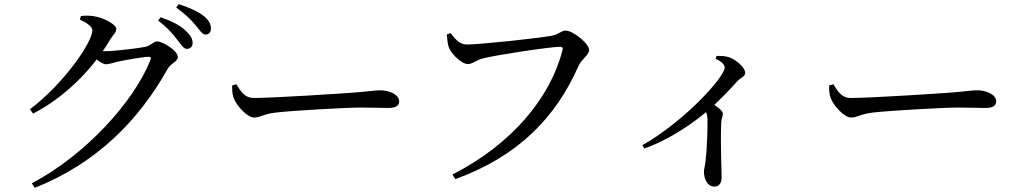

<svg xmlns="http://www.w3.org/2000/svg" viewBox="-20 -839 4910 923"><path d="M878 -604C895 -604 906 -615 906 -632C906 -652 896 -670 872 -692C846 -717 805 -738 752 -756L740 -740C785 -707 812 -674 832 -648C851 -623 863 -604 878 -604ZM968 -673C985 -673 994 -684 994 -702C994 -723 984 -743 957 -764C932 -783 891 -803 839 -819L827 -803C875 -768 898 -744 919 -719C941 -694 951 -673 968 -673ZM124 -314 139 -293C259 -355 364 -448 445 -553C462 -540 478 -530 489 -530C504 -530 523 -537 544 -542C578 -550 672 -566 694 -566C704 -566 708 -562 703 -550C623 -349 389 -92 133 42L147 64C442 -53 646 -258 786 -508C801 -535 835 -543 835 -565C835 -596 761 -640 736 -640C717 -640 708 -621 680 -614C653 -608 532 -593 488 -593H474C487 -611 498 -630 509 -648C525 -674 539 -682 539 -700C539 -721 479 -754 432 -761C406 -765 387 -764 369 -762L364 -745C398 -729 424 -711 424 -693C424 -634 281 -431 124 -314Z M1201 -274C1233 -274 1245 -291 1307 -298C1382 -307 1647 -322 1713 -322C1777 -322 1812 -320 1848 -320C1884 -320 1899 -332 1899 -352C1899 -384 1852 -405 1807 -405C1782 -405 1749 -399 1682 -394C1632 -390 1295 -368 1201 -368C1156 -368 1139 -398 1116 -434L1096 -428C1096 -407 1096 -386 1104 -366C1119 -328 1170 -274 1201 -274Z M2155 0 2169 22C2473 -88 2653 -276 2762 -524C2777 -556 2812 -574 2812 -599C2812 -630 2734 -692 2699 -692C2679 -692 2666 -674 2636 -668C2587 -657 2287 -625 2224 -625C2188 -625 2165 -655 2146 -680L2128 -673C2130 -646 2132 -630 2137 -613C2147 -584 2196 -531 2230 -531C2251 -531 2274 -552 2300 -558C2357 -573 2622 -614 2673 -614C2682 -614 2688 -611 2684 -598C2626 -368 2438 -144 2155 0Z M3414 58C3437 58 3449 42 3449 11C3449 -30 3443 -141 3447 -248C3448 -268 3455 -280 3455 -292C3455 -305 3437 -319 3414 -335C3461 -379 3498 -419 3525 -449C3546 -470 3562 -470 3562 -490C3562 -514 3520 -552 3484 -564C3463 -571 3444 -570 3425 -570L3420 -557C3441 -547 3464 -531 3464 -515C3464 -469 3272 -257 3068 -141L3078 -125C3211 -173 3323 -257 3374 -300C3378 -291 3380 -282 3381 -269C3382 -235 3380 -134 3372 -68C3370 -43 3364 -27 3364 -13C3364 20 3380 58 3414 58Z M4071 -274C4103 -274 4115 -291 4177 -298C4252 -307 4517 -322 4583 -322C4647 -322 4682 -320 4718 -320C4754 -320 4769 -332 4769 -352C4769 -384 4722 -405 4677 -405C4652 -405 4619 -399 4552 -394C4502 -390 4165 -368 4071 -368C4026 -368 4009 -398 3986 -434L3966 -428C3966 -407 3966 -386 3974 -366C3989 -328 4040 -274 4071 -274Z"/></svg>

Font: Source Han Serif CN Medium
Style: Regular
Weight: 500
Designer: Ryoko NISHIZUKA 西塚涼子 (kana & ideographs); Frank Grießhammer (Latin, Greek & Cyrillic); Wenlong ZHANG 张文龙 (bopomofo); San
Foundry: Adobe
Version: Version 2.002;hotconv 1.1.0;makeotfexe 2.6.0